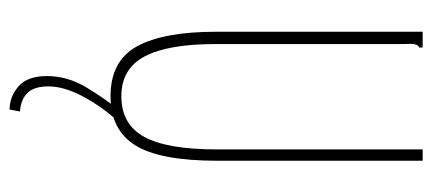

<svg xmlns="http://www.w3.org/2000/svg" viewBox="-264 -398 879 390"><g transform="rotate(90 175.0 -203.5)"><path d="M176 11Q104 11 74.5 -43Q45 -97 45 -203V-623H77V-616Q72 -614 70.5 -607.5Q69 -601 70 -584V-202Q70 -106 95 -58.5Q120 -11 176 -11Q233 -11 258.5 -57.5Q284 -104 284 -205V-623H307V-206Q307 -89 275.5 -39Q244 11 176 11ZM207 195 203 216Q177 216 156 198Q135 180 135 140Q135 99 157.5 61Q180 23 210 -14L227 -4Q198 27 177 66Q156 105 156 137Q156 166 169 179.5Q182 193 207 195Z"/></g></svg>

Font: Inconsolata ExtraCondensed ExtraLight
Style: Regular
Weight: 200
Width: 2
Monospace: yes
Designer: Raph Levien, Cyreal, Brenton Simpson
Foundry: Raph Levien, Cyreal, Google
Version: Version 3.001; ttfautohint (v1.8.2.53-6de2)